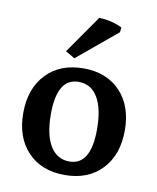

<svg xmlns="http://www.w3.org/2000/svg" viewBox="-70 -619 559 684"><g transform="rotate(10 210.0 -277.5)"><path d="M209.5 8.8Q125.5 8.8 75.9 -43.2Q26.4 -95.2 26.4 -183.1Q26.4 -272 76.4 -324.5Q126.5 -377 210.9 -377Q294.9 -377 344.2 -325Q393.6 -272.9 393.6 -184.6Q393.6 -95.7 343.8 -43.5Q293.9 8.8 209.5 8.8ZM217.8 -41.5Q295.4 -41.5 295.4 -171.4Q295.4 -246.1 271.2 -286.4Q247.1 -326.7 202.1 -326.7Q124 -326.7 124 -196.8Q124 -122.1 148.4 -81.8Q172.9 -41.5 217.8 -41.5ZM171.9 -406.7 138.2 -426.3 234.4 -564Q280.3 -562.5 317.9 -543.9L315.9 -526.4Z"/></g></svg>

Font: Markazi Text Medium
Style: Regular
Weight: 500
Designer: Borna Izadpanah (Arabic designer), Fiona Ross (Arabic design director) and Florian Runge (Latin designer)
Foundry: Borna Izadpanah and Florian Runge
Version: Version 1.001